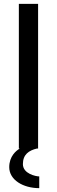

<svg xmlns="http://www.w3.org/2000/svg" viewBox="-20 -772 296 998"><path d="M78 0H83C64 11 28 40 28 97C28 163 100 206 184 206V145C166 145 99 131 99 81C99 31 130 10 172 0H178V-752H78Z"/></svg>

Font: Hibana 45 SubMedium
Style: Regular
Weight: 500
Width: 6
Designer: pygmalion
Foundry: ybstudio
Version: Version 2021.007;FEAKit 1.0